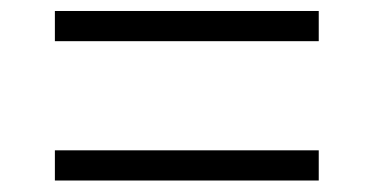

<svg xmlns="http://www.w3.org/2000/svg" viewBox="-20 -562 673 346"><path d="M554.4 -542.2V-487.8H78.9V-542.2ZM554.4 -291.1V-236.7H78.9V-291.1Z"/></svg>

Font: Paperlogy 3 Light
Style: Regular
Weight: 300
Designer: redesigned by Lee Juim, glyphs from Gmarket Sans & Montserrat
Foundry: PT&
Version: Version 1.001